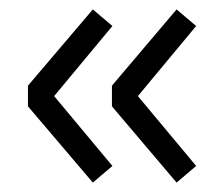

<svg xmlns="http://www.w3.org/2000/svg" viewBox="-20 -445 481 412"><path d="M40 -216.8V-261.2L179.2 -424.8L221.2 -389.2L96.2 -238.8L221.2 -88.9L179.2 -53.2ZM220.2 -216.8V-261.2L358.9 -424.8L400.9 -389.2L275.9 -238.8L400.9 -88.9L358.9 -53.2Z"/></svg>

Font: Stint Ultra Expanded
Style: Regular
Weight: 400
Width: 7
Designer: Astigmatic (AOETI)
Foundry: Astigmatic (AOETI)
Version: Version 1.000